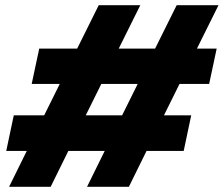

<svg xmlns="http://www.w3.org/2000/svg" viewBox="-20 -719 861 739"><path d="M83 -138H4L33 -275H150L210 -396H102L131 -532H277L360 -699H520L437 -532H577L660 -699H821L738 -532H814L785 -396H671L611 -275H716L687 -138H544L476 0H315L383 -138H243L175 0H15ZM450 -275 510 -396H370L310 -275Z"/></svg>

Font: Prompt
Style: Bold Italic
Weight: 700
Italic angle: -12°
Designer: Katatrad Team
Foundry: CadsonDemak
Version: Version 1.001